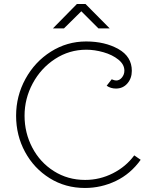

<svg xmlns="http://www.w3.org/2000/svg" viewBox="-20 -912 760 954"><path d="M60 -337Q60 -435 106.5 -520Q153 -605 233 -655.5Q313 -706 408 -706Q501 -706 568 -668.5Q635 -631 635 -560Q635 -523 613 -497.5Q591 -472 556 -472Q530 -472 510 -486L535 -518Q549 -512 557 -512Q574 -512 586 -527Q598 -542 598 -561Q598 -592 568 -616Q538 -640 494 -652.5Q450 -665 409 -665Q324 -665 253.5 -619Q183 -573 142.5 -497.5Q102 -422 102 -337Q102 -252 140.5 -178.5Q179 -105 248 -61.5Q317 -18 403 -18Q476 -18 541 -51Q606 -84 647 -140L679 -118Q629 -48 556 -13Q483 22 402 22Q305 22 227 -26.5Q149 -75 104.5 -157Q60 -239 60 -337ZM362 -892H405L525 -771H469L384 -856L298 -771H243Z"/></svg>

Font: Bellota Light
Style: Regular
Weight: 300
Designer: Kemie Guaida
Foundry: Kemie Guaida
Version: Version 4.001